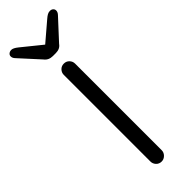

<svg xmlns="http://www.w3.org/2000/svg" viewBox="-254 -709 721 721"><g transform="rotate(-45 106.5 -348.5)"><path d="M137 -30Q137 -18 128 -9Q119 0 107 0Q94 0 85.5 -9Q77 -18 77 -30V-490Q77 -502 85.5 -511Q94 -520 107 -520Q120 -520 128.5 -511Q137 -502 137 -490ZM98 -569Q76 -569 64 -585L-7 -663Q-15 -671 -15 -680Q-15 -687 -9.5 -691.5Q-4 -696 4 -696Q14 -696 30 -683L114 -615L100 -613L182 -683Q190 -690 196.5 -693.5Q203 -697 210 -697Q218 -697 223 -692.5Q228 -688 228 -681Q228 -677 226 -672.5Q224 -668 219 -663L147 -585Q136 -569 114 -569Z"/></g></svg>

Font: zvoove
Style: Regular
Weight: 400
Designer: Vernon Adams (Nunito) & Andrew Paglinawan (Quicksand)
Foundry: zvoove
Version: Version 3.006